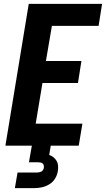

<svg xmlns="http://www.w3.org/2000/svg" viewBox="-20 -755 549 995"><path d="M8 0 129 -735H509L491 -621H249L218 -439H402L384 -325H200L165 -114H407L388 0ZM57 220 71 139H171Q177 139 182.5 138Q188 137 193.5 134.5Q199 132 202.5 126.5Q206 121 207 116Q208 109 207 103Q206 97 202 93Q198 89 191.5 87.5Q185 86 179 86H130L145 0H243L235 48Q247 52 257 60Q267 68 273.5 79Q280 90 281 103.5Q282 117 280 131Q277 151 266 169.5Q255 188 236.5 199.5Q218 211 197.5 215.5Q177 220 157 220Z"/></svg>

Font: Iosevka Curly Heavy
Style: Italic
Weight: 900
Italic angle: -9°
Monospace: yes
Designer: Belleve Invis
Foundry: Belleve Invis
Version: Version 22.1.2; ttfautohint (v1.8.4)